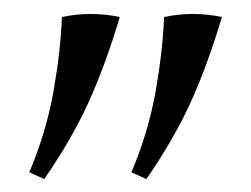

<svg xmlns="http://www.w3.org/2000/svg" viewBox="-20 -590 369 282"><path d="M45 -327 23 -337Q48 -396 58.5 -455.5Q69 -515 71 -565Q113 -574 156 -565Q134 -492 109.5 -438.5Q85 -385 45 -327ZM195 -327 173 -337Q198 -396 208.5 -455.5Q219 -515 221 -565Q263 -574 306 -565Q284 -492 259.5 -438.5Q235 -385 195 -327Z"/></svg>

Font: Bona Nova
Style: Italic
Weight: 400
Italic angle: -4°
Designer: Mateusz Machalski
Foundry: Capitalics
Version: Version 4.001; ttfautohint (v1.8.3)